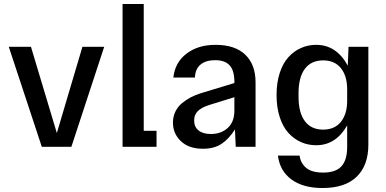

<svg xmlns="http://www.w3.org/2000/svg" viewBox="-20 -734 1931 960"><path d="M189 0 23.9 -500H134.8L264.2 -68.8L392.1 -500H501L336.9 0Z M592.8 0V-713.9H698.7V-80.1H762.7V0Z M994.6 9.8Q924.3 9.8 884.5 -28.1Q844.7 -65.9 844.7 -121.1Q844.7 -150.9 856.9 -176Q869.1 -201.2 890.4 -218.5Q911.6 -235.8 934.8 -247.8Q958 -259.8 984.9 -268.1L1151.9 -318.8V-325.2Q1151.9 -380.9 1128.4 -407Q1105 -433.1 1055.7 -433.1Q1008.8 -433.1 982.4 -410.9Q956.1 -388.7 954.6 -346.2H846.7Q855 -421.9 912.6 -465.8Q970.2 -509.8 1057.6 -509.8Q1155.3 -509.8 1206.5 -460.4Q1257.8 -411.1 1257.8 -321.8V0H1158.7L1154.8 -86.9Q1124.5 -39.1 1087.4 -14.6Q1050.3 9.8 994.6 9.8ZM950.7 -131.8Q950.7 -99.6 972.7 -81.8Q994.6 -64 1034.7 -64Q1085 -64 1118.4 -94Q1151.9 -124 1151.9 -181.2V-248L1022.9 -208Q986.8 -196.3 968.8 -178.2Q950.7 -160.2 950.7 -131.8Z M1592.8 206.1Q1495.1 206.1 1437 163.1Q1378.9 120.1 1369.6 43.9H1478Q1482.9 82 1511 105.5Q1539.1 128.9 1595.7 128.9Q1658.7 128.9 1687.3 97.4Q1715.8 65.9 1715.8 1V-106.9Q1659.2 -7.8 1561 -7.8Q1520.5 -7.8 1485.1 -23.4Q1449.7 -39.1 1422.1 -69.3Q1394.5 -99.6 1378.7 -148.2Q1362.8 -196.8 1362.8 -258.8Q1362.8 -320.8 1378.7 -369.4Q1394.5 -418 1422.1 -448.2Q1449.7 -478.5 1485.1 -494.1Q1520.5 -509.8 1561 -509.8Q1662.1 -509.8 1718.8 -405.8L1722.7 -500H1821.8V-11.2Q1821.8 92.8 1763.7 149.4Q1705.6 206.1 1592.8 206.1ZM1472.7 -250Q1472.7 -170.4 1504.4 -128.2Q1536.1 -85.9 1595.7 -85.9Q1653.3 -85.9 1684.6 -125Q1715.8 -164.1 1715.8 -230V-288.1Q1715.8 -354 1684.6 -393.1Q1653.3 -432.1 1595.7 -432.1Q1536.1 -432.1 1504.4 -389.9Q1472.7 -347.7 1472.7 -268.1Z"/></svg>

Font: TASA Orbiter Text Medium
Style: Regular
Weight: 500
Designer: Weizhong Zhang
Version: Version 1.000;Glyphs 3.1.2 (3151)